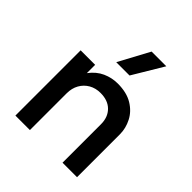

<svg xmlns="http://www.w3.org/2000/svg" viewBox="-207 -895 1030 1030"><g transform="rotate(45 308.0 -380.0)"><path d="M76.5 0V-495H186.5V-432Q217.5 -473.5 258.5 -491.8Q299.5 -510 343.5 -510Q411.5 -510 456 -483Q500.5 -456 522.2 -413.5Q544 -371 544 -326V0H434V-292Q434 -345 402.2 -377Q370.5 -409 314 -409Q277 -409 248.2 -392.5Q219.5 -376 203 -346.8Q186.5 -317.5 186.5 -278.5V0ZM256.5 -585 350.5 -759.5H462L357.5 -585Z"/></g></svg>

Font: Geologica Roman
Style: Regular
Weight: 400
Designer: Sindre Bremnes, Frode Helland
Foundry: Monokrom Skriftforlag AS
Version: Version 1.010;gftools[0.9.28]